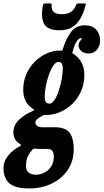

<svg xmlns="http://www.w3.org/2000/svg" viewBox="-106 -826 596 1104"><path d="M237 -652Q165.5 -652 146.5 -690.8Q127.5 -729.5 141 -796.5Q143 -806 154 -806H184Q192 -806 191 -798Q188.5 -773.5 201.2 -759Q214 -744.5 249 -744.5Q282.5 -744.5 301.5 -757.5Q320.5 -770.5 329.5 -791.5Q332.5 -798.5 334.2 -802.2Q336 -806 344.5 -806H378.5Q386 -806 386.8 -803.8Q387.5 -801.5 385.5 -794Q369.5 -728.5 334.5 -690.2Q299.5 -652 237 -652ZM-86 142.5Q-86 101 -58.5 68Q-31 35 5.5 16Q17 10 16.5 8.5Q16 7 8.5 2Q-12 -11.5 -20.5 -27.8Q-29 -44 -29 -64Q-29 -107 3.8 -137.8Q36.5 -168.5 77.5 -185.5Q90 -190.5 90 -193.5Q90 -196.5 82 -201.5Q27.5 -237 27.5 -309Q27.5 -359.5 46.2 -401.2Q65 -443 95.8 -472.8Q126.5 -502.5 162.5 -518.8Q198.5 -535 233.5 -535Q237 -535 238.5 -534.8Q240 -534.5 241.5 -534.5Q248 -534 250.2 -535Q252.5 -536 255.5 -544.5Q273.5 -603.5 302.5 -642Q331.5 -680.5 381 -680.5Q424 -680.5 446.8 -656.2Q469.5 -632 469.5 -593.5Q469.5 -562.5 451.8 -540.5Q434 -518.5 403 -518.5Q378.5 -518.5 362.2 -531.8Q346 -545 346 -565.5Q346 -578 352.8 -587.2Q359.5 -596.5 363 -601.8Q366.5 -607 358 -607Q348.5 -607 335 -587.8Q321.5 -568.5 313 -533Q310.5 -526 310 -522.8Q309.5 -519.5 314 -517Q340 -503 359.5 -472Q379 -441 379 -396Q379 -342.5 359.5 -299.8Q340 -257 308 -227Q276 -197 237.8 -181Q199.5 -165 162 -165Q159.5 -165 151.5 -165.5Q146 -166 137 -160Q123 -153 110.2 -142.8Q97.5 -132.5 97.5 -121.5Q97.5 -94 143.5 -94Q153.5 -94 173.5 -94.2Q193.5 -94.5 205.5 -94.5Q272 -94.5 295 -61.8Q318 -29 318 32Q318 99.5 284 150.2Q250 201 192.2 229.2Q134.5 257.5 62.5 257.5Q-21.5 257.5 -53.8 226.5Q-86 195.5 -86 142.5ZM151 -269.5Q150.5 -230 178.5 -230Q193 -230 206.8 -250.2Q220.5 -270.5 231.2 -302.2Q242 -334 248.5 -369Q255 -404 255 -433Q255.5 -470 231 -470Q215.5 -470 201.2 -449.8Q187 -429.5 175.8 -398Q164.5 -366.5 157.8 -332Q151 -297.5 151 -269.5ZM81.5 33Q66.5 49 55 71.2Q43.5 93.5 43.5 127.5Q43 178.5 102.5 178.5Q125.5 178.5 148.5 167Q171.5 155.5 187.2 132.8Q203 110 203.5 75.5Q203.5 51.5 195 41Q186.5 30.5 165.5 30.5H130Q123 30.5 117.2 30.2Q111.5 30 100 29Q93.5 28 89.5 28.5Q85.5 29 81.5 33Z"/></svg>

Font: Besley* Condensed
Style: Bold Italic
Weight: 700
Width: 3
Italic angle: -13°
Designer: Owen Earl
Foundry: indestructible type*
Version: Version 3.000; ttfautohint (v1.8.3)